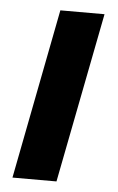

<svg xmlns="http://www.w3.org/2000/svg" viewBox="-44 -561 366 594"><g transform="rotate(5 139.0 -264.0)"><path d="M256.8 -528.3 153.8 0H17.1L119.6 -528.3Z"/></g></svg>

Font: Arimo
Style: Bold Italic
Weight: 700
Italic angle: -12°
Designer: Steve Matteson
Foundry: Monotype Imaging Inc.
Version: Version 1.33